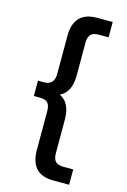

<svg xmlns="http://www.w3.org/2000/svg" viewBox="-129 -791 647 980"><g transform="rotate(15 194.5 -301.0)"><path d="M340 48V129H257Q135 129 135 0V-204Q135 -235 122.5 -248.5Q110 -262 81 -262H49V-343H81Q135 -343 135 -402V-602Q135 -731 257 -731H340V-650H288Q259 -650 246 -636.5Q233 -623 233 -592V-420Q233 -330 175 -303Q233 -276 233 -186V-10Q233 21 246 34.5Q259 48 287 48Z"/></g></svg>

Font: Wix Madefor Text Medium
Style: Regular
Weight: 500
Designer: Dalton Maag Ltd
Foundry: Dalton Maag Ltd
Version: Version 3.100